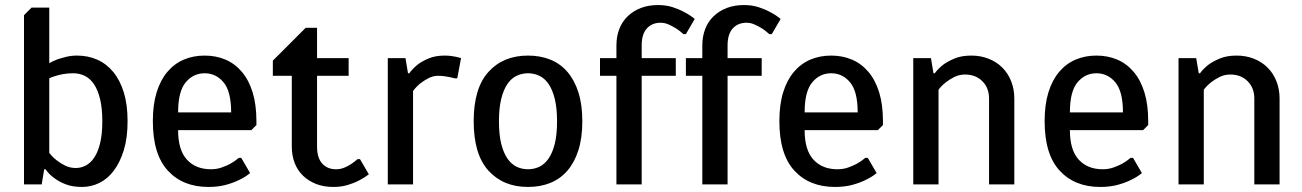

<svg xmlns="http://www.w3.org/2000/svg" viewBox="-20 -730 5155 760"><path d="M175 -125Q188 -108 205 -95Q219 -84 238 -74.5Q257 -65 280 -65Q301 -65 320 -75Q339 -85 353.5 -107Q368 -129 376.5 -164Q385 -199 385 -250Q385 -302 376 -338.5Q367 -375 351.5 -397.5Q336 -420 315 -430Q294 -440 270 -440Q249 -440 232 -437Q215 -434 202 -430Q187 -426 175 -420ZM175 -700V-480Q189 -488 207 -495Q222 -500 242 -505Q262 -510 285 -510Q328 -510 364.5 -494Q401 -478 428 -445.5Q455 -413 470 -364.5Q485 -316 485 -250Q485 -184 470 -135.5Q455 -87 430.5 -54.5Q406 -22 373.5 -6Q341 10 305 10Q267 10 240 -0.5Q213 -11 195 -25Q174 -40 160 -60H155L145 0H75V-670L105 -700Z M790 -510Q835 -510 872.5 -494Q910 -478 937.5 -445.5Q965 -413 980 -364.5Q995 -316 995 -250V-235L975 -215H685Q685 -136 720 -98Q755 -60 815 -60Q838 -60 857.5 -67Q877 -74 892 -82Q910 -92 925 -105H935L970 -45Q951 -29 925 -17Q903 -6 873 2Q843 10 805 10Q704 10 644.5 -54.5Q585 -119 585 -250Q585 -316 600 -364.5Q615 -413 642.5 -445.5Q670 -478 707.5 -494Q745 -510 790 -510ZM790 -440Q745 -440 715 -404Q685 -368 685 -285H895Q895 -368 865 -404Q835 -440 790 -440Z M1235 -150Q1235 -105 1255.5 -82.5Q1276 -60 1310 -60Q1327 -60 1342 -66Q1357 -72 1369 -80Q1383 -89 1395 -100H1405L1440 -40Q1422 -26 1400 -15Q1381 -5 1355.5 2.5Q1330 10 1300 10Q1262 10 1232 -1.5Q1202 -13 1180 -34Q1158 -55 1146.5 -84.5Q1135 -114 1135 -150V-430H1060V-490L1190 -620H1235V-500H1360V-430H1235Z M1715 -430Q1694 -430 1676 -420.5Q1658 -411 1644 -400Q1628 -387 1615 -370V0H1515V-500H1585L1595 -440H1600Q1614 -459 1634 -475Q1651 -488 1677.5 -499Q1704 -510 1740 -510Q1753 -510 1765 -508.5Q1777 -507 1786 -505Q1797 -502 1805 -500L1790 -420H1780Q1770 -422 1759 -425Q1749 -427 1737.5 -428.5Q1726 -430 1715 -430Z M2285 -250Q2285 -184 2269.5 -135.5Q2254 -87 2226 -54.5Q2198 -22 2158.5 -6Q2119 10 2070 10Q1972 10 1913.5 -54.5Q1855 -119 1855 -250Q1855 -381 1913.5 -445.5Q1972 -510 2070 -510Q2119 -510 2158.5 -494Q2198 -478 2226 -445.5Q2254 -413 2269.5 -364.5Q2285 -316 2285 -250ZM2185 -250Q2185 -302 2176 -338.5Q2167 -375 2151.5 -397.5Q2136 -420 2115 -430Q2094 -440 2070 -440Q2046 -440 2025 -430Q2004 -420 1988.5 -397.5Q1973 -375 1964 -338.5Q1955 -302 1955 -250Q1955 -197 1964 -161Q1973 -125 1988.5 -102.5Q2004 -80 2025 -70Q2046 -60 2070 -60Q2094 -60 2115 -70Q2136 -80 2151.5 -102.5Q2167 -125 2176 -161Q2185 -197 2185 -250Z M2595 -640Q2561 -640 2540.5 -617.5Q2520 -595 2520 -550V-500H2655V-430H2520V0H2420V-430H2355V-500H2420V-550Q2420 -586 2431.5 -615.5Q2443 -645 2465 -666Q2487 -687 2517 -698.5Q2547 -710 2585 -710Q2617 -710 2643 -701.5Q2669 -693 2689 -682Q2712 -670 2730 -655L2695 -595H2685Q2672 -607 2657 -617Q2644 -625 2628 -632.5Q2612 -640 2595 -640Z M2935 -640Q2901 -640 2880.5 -617.5Q2860 -595 2860 -550V-500H2995V-430H2860V0H2760V-430H2695V-500H2760V-550Q2760 -586 2771.5 -615.5Q2783 -645 2805 -666Q2827 -687 2857 -698.5Q2887 -710 2925 -710Q2957 -710 2983 -701.5Q3009 -693 3029 -682Q3052 -670 3070 -655L3035 -595H3025Q3012 -607 2997 -617Q2984 -625 2968 -632.5Q2952 -640 2935 -640Z M3270 -510Q3315 -510 3352.5 -494Q3390 -478 3417.5 -445.5Q3445 -413 3460 -364.5Q3475 -316 3475 -250V-235L3455 -215H3165Q3165 -136 3200 -98Q3235 -60 3295 -60Q3318 -60 3337.5 -67Q3357 -74 3372 -82Q3390 -92 3405 -105H3415L3450 -45Q3431 -29 3405 -17Q3383 -6 3353 2Q3323 10 3285 10Q3184 10 3124.5 -54.5Q3065 -119 3065 -250Q3065 -316 3080 -364.5Q3095 -413 3122.5 -445.5Q3150 -478 3187.5 -494Q3225 -510 3270 -510ZM3270 -440Q3225 -440 3195 -404Q3165 -368 3165 -285H3375Q3375 -368 3345 -404Q3315 -440 3270 -440Z M3800 -435Q3777 -435 3758 -425.5Q3739 -416 3725 -405Q3708 -392 3695 -375V0H3595V-500H3665L3675 -440H3680Q3694 -459 3715 -475Q3733 -488 3760 -499Q3787 -510 3825 -510Q3862 -510 3893.5 -497.5Q3925 -485 3947.5 -462.5Q3970 -440 3982.5 -408.5Q3995 -377 3995 -340V0H3895V-340Q3895 -382 3868.5 -408.5Q3842 -435 3800 -435Z M4320 -510Q4365 -510 4402.5 -494Q4440 -478 4467.5 -445.5Q4495 -413 4510 -364.5Q4525 -316 4525 -250V-235L4505 -215H4215Q4215 -136 4250 -98Q4285 -60 4345 -60Q4368 -60 4387.5 -67Q4407 -74 4422 -82Q4440 -92 4455 -105H4465L4500 -45Q4481 -29 4455 -17Q4433 -6 4403 2Q4373 10 4335 10Q4234 10 4174.5 -54.5Q4115 -119 4115 -250Q4115 -316 4130 -364.5Q4145 -413 4172.5 -445.5Q4200 -478 4237.5 -494Q4275 -510 4320 -510ZM4320 -440Q4275 -440 4245 -404Q4215 -368 4215 -285H4425Q4425 -368 4395 -404Q4365 -440 4320 -440Z M4850 -435Q4827 -435 4808 -425.5Q4789 -416 4775 -405Q4758 -392 4745 -375V0H4645V-500H4715L4725 -440H4730Q4744 -459 4765 -475Q4783 -488 4810 -499Q4837 -510 4875 -510Q4912 -510 4943.5 -497.5Q4975 -485 4997.5 -462.5Q5020 -440 5032.5 -408.5Q5045 -377 5045 -340V0H4945V-340Q4945 -382 4918.5 -408.5Q4892 -435 4850 -435Z"/></svg>

Font: Scada
Style: Regular
Weight: 400
Designer: Jovanny Lemonad
Foundry: Jovanny Lemonad
Version: Version 3.005; ttfautohint (v0.91) -l 8 -r 50 -G 200 -x 0 -w